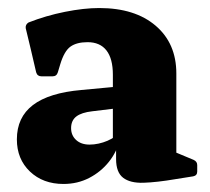

<svg xmlns="http://www.w3.org/2000/svg" viewBox="-20 -786 522 478"><path d="M138 -328Q87 -328 54.5 -359Q22 -390 22 -439Q22 -494 62 -524.5Q102 -555 183 -562L279 -571L276 -517L210 -509Q183 -506 170 -496Q157 -486 157 -467Q157 -449 169.5 -437.5Q182 -426 203 -426Q214 -426 225.5 -428.5Q237 -431 247.5 -435.5Q258 -440 268 -447L278 -438Q271 -408 251 -383Q231 -358 202 -343Q173 -328 138 -328ZM261 -600Q261 -640 245 -660.5Q229 -681 198 -681Q171 -681 155.5 -670Q140 -659 130 -626L124 -606Q121 -596 111 -596H83Q73 -596 70 -606Q64 -632 56.5 -664Q49 -696 44 -716Q43 -725 51 -730Q94 -747 141.5 -756.5Q189 -766 227 -766Q316 -766 367.5 -722Q419 -678 419 -603V-383L402 -413L462 -388Q471 -384 471 -375V-359Q471 -349 461 -347L417 -340Q370 -332 337 -331Q304 -330 286.5 -343.5Q269 -357 269 -390V-426L261 -433Z"/></svg>

Font: Hahmlet ExtraBold
Style: Regular
Weight: 800
Designer: Minjoo Ham & Mark Frömberg
Foundry: hypertype
Version: Version 1.002